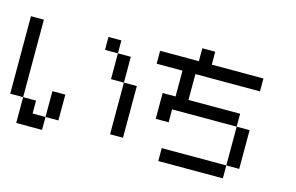

<svg xmlns="http://www.w3.org/2000/svg" viewBox="-107 -1168 2214 1436"><g transform="rotate(15 1000.0 -450.0)"><path d="M0 -200V-800H100V-200ZM800 -100V-500H900V-100ZM800 -500H700V-700H800ZM100 -200H200V-100H300V0H100ZM300 -100V-300H400V-100ZM600 -700V-800H700V-700Z M1800 -100H1700V-400H1800ZM1000 -700V-800H1300V-900H1400V-800H1800V-700H1300V-500H1700V-400H1200V-300H1100V-500H1200V-700ZM1200 0V-100H1700V0Z"/></g></svg>

Font: Galmuri9 Regular
Style: Regular
Weight: 400
Designer: Lee Minseo (quiple)
Version: Version 2.399;hotconv 1.1.1;makeotfexe 2.6.0 DEVELOPMENT